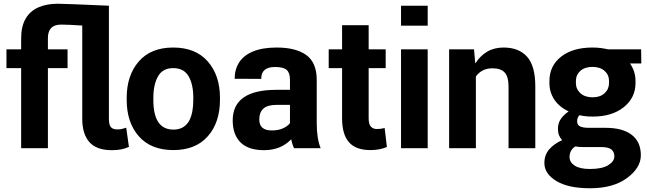

<svg xmlns="http://www.w3.org/2000/svg" viewBox="-20 -792 3460 1026"><path d="M577.5 10.5Q496 10.5 457.8 -32.5Q419.5 -75.5 419.5 -158.5V-655.5Q343.5 -660.5 311.5 -660.5H306Q236 -660.5 236 -588V-528.5H341V-428H236V0H93V-428H14.5V-528.5H93V-587Q93 -650.5 116.5 -691.5Q140 -732.5 184 -752.2Q228 -772 288.5 -772Q324.5 -772 562 -761.5V-156.5Q562 -125.5 572.2 -113Q582.5 -100.5 606.5 -100.5Q620.5 -100.5 629.5 -102.5Q638.5 -104.5 654.5 -109.5L669 -7Q647 2.5 626.2 6.5Q605.5 10.5 577.5 10.5Z M906.5 10Q787 10 722 -63.5Q657 -137 657 -259V-269Q657 -389.5 722 -464Q786.5 -538 905.5 -538Q1025 -538 1090.2 -463.8Q1155.5 -389.5 1155.5 -269V-259Q1155.5 -137.5 1090.5 -63.8Q1025.5 10 906.5 10ZM906.5 -99.5Q990 -99.5 1008 -197.5Q1013 -225.5 1013 -262Q1013 -265.5 1013 -269Q1013 -341 987.8 -384.5Q962.5 -428 905.5 -428Q849.5 -428 824.5 -384.2Q799.5 -340.5 799.5 -269V-259Q799.5 -258.5 799.5 -257.5Q799.5 -99.5 906.5 -99.5Z M1390.5 10.5Q1307 10.5 1265.2 -31.2Q1223.5 -73 1223.5 -148.5Q1223.5 -312 1457.5 -312H1529.5V-366Q1529.5 -403 1511.8 -418.5Q1494 -434 1449.5 -434Q1376 -434 1376 -371.5V-370.5L1234 -371Q1234 -421.5 1258.2 -459Q1282.5 -496.5 1332.5 -517.2Q1382.5 -538 1459 -538Q1561 -538 1616.8 -497.8Q1672.5 -457.5 1672.5 -365V-135Q1672.5 -51.5 1693.5 0H1551Q1541.5 -20.5 1536 -47.5Q1480.5 10.5 1390.5 10.5ZM1433 -95Q1467 -95 1491.2 -105.8Q1515.5 -116.5 1529.5 -133.5V-231.5H1457.5Q1408.5 -231.5 1387 -211.2Q1365.5 -191 1365.5 -153.5Q1365.5 -95.5 1431 -95Z M1959 10Q1881.5 10 1844.8 -32Q1808 -74 1808 -159V-428H1736.5V-528.5H1808V-657.5H1950V-528.5H2041V-428H1950V-159.5Q1950 -128.5 1961.8 -115.5Q1973.5 -102.5 1994.5 -102.5Q2015.5 -102.5 2035.5 -108L2047.5 -6.5Q2009 10 1959 10Z M2265.5 0H2123V-528.5H2265.5ZM2265.5 -655H2123V-761.5H2265.5Z M2840.5 0H2697.5V-329.5Q2697.5 -381.5 2677.2 -404.2Q2657 -427 2611 -427Q2555 -427 2523 -383.5V0H2380V-528.5H2513L2519.5 -455L2521 -454.5Q2546 -493.5 2583.2 -515.8Q2620.5 -538 2671 -538Q2752.5 -538 2796.5 -489Q2840.5 -440 2840.5 -330Z M3407 -453H3346.5Q3361 -432 3368.5 -408.8Q3376 -385.5 3376 -359V-348Q3376 -270 3313.5 -219.5Q3251 -169 3147 -169Q3127.5 -169 3110.2 -170.8Q3093 -172.5 3076.5 -176.5Q3070 -169.5 3067 -162Q3064 -154.5 3064 -145Q3064 -124 3079.8 -116.5Q3095.5 -109 3126 -109H3215.5Q3307 -109 3355.8 -71.5Q3404.5 -34 3404.5 37.5Q3404.5 105 3330.5 159.5Q3256.5 214 3133 214Q3016.5 214 2952.8 175.2Q2889 136.5 2889 79Q2889 36 2915 6Q2941 -24 2984 -43Q2973 -54.5 2967.2 -69.2Q2961.5 -84 2961.5 -103Q2961.5 -134 2976.8 -156.2Q2992 -178.5 3018.5 -196.5Q2968.5 -220.5 2942.2 -259.8Q2916 -299 2916 -348V-359Q2916 -440 2978.2 -489Q3040.5 -538 3146 -538Q3168.5 -538 3188.8 -535.5Q3209 -533 3228.5 -528.5H3406ZM3057.5 -348Q3057.5 -316 3081.5 -294Q3105.5 -272 3147 -272Q3187.5 -272 3211 -294Q3234.5 -316 3234.5 -348V-359Q3234.5 -392 3210.8 -413.2Q3187 -434.5 3146 -434.5Q3105 -434.5 3081.2 -413.2Q3057.5 -392 3057.5 -359ZM3099 -6Q3086.5 -6 3075.8 -6.8Q3065 -7.5 3054.5 -9.5Q3040 -1 3031.8 13.5Q3023.5 28 3023.5 47Q3023.5 75 3051 93Q3078.5 111 3133 111Q3197 111 3230 90.8Q3263 70.5 3263 44Q3263 20.5 3247.5 7.2Q3232 -6 3194 -6Z"/></svg>

Font: Roberto Sans
Style: Bold
Weight: 700
Designer: Google (font) & Cristiano Sobral (main changes)
Version: Version 1.000;October 12, 2021;FontCreator 14.0.0.2814 64-bi